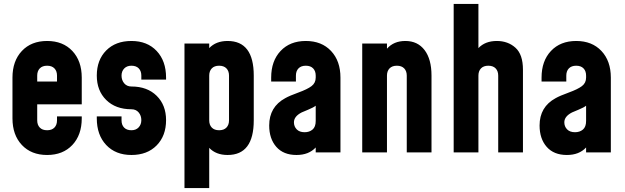

<svg xmlns="http://www.w3.org/2000/svg" viewBox="-20 -770 3157 970"><path d="M393 -243H168V-162Q168 -139 181 -125.5Q194 -112 218 -112Q242 -112 255 -125.5Q268 -139 268 -162V-182H393V-172Q393 -88 345.5 -37.5Q298 13 218 13Q138 13 90.5 -37.5Q43 -88 43 -172V-378Q43 -462 90.5 -512.5Q138 -563 218 -563Q298 -563 345.5 -512.5Q393 -462 393 -378ZM168 -388V-358H268V-388Q268 -411 255 -424.5Q242 -438 218 -438Q194 -438 181 -424.5Q168 -411 168 -388Z M469 -172V-182H594V-162Q594 -139 607 -125.5Q620 -112 644 -112Q667 -112 680.5 -126.5Q694 -141 694 -163Q694 -186 680.5 -202Q667 -218 644 -218Q564 -218 516.5 -265Q469 -312 469 -388Q469 -467 516.5 -515Q564 -563 644 -563Q724 -563 771.5 -512.5Q819 -462 819 -378V-368H694V-388Q694 -411 681 -424.5Q668 -438 644 -438Q621 -438 607.5 -424Q594 -410 594 -388Q594 -365 607.5 -349Q621 -333 644 -333Q724 -333 771.5 -286Q819 -239 819 -163Q819 -84 771.5 -35.5Q724 13 644 13Q564 13 516.5 -37.5Q469 -88 469 -172Z M1130 -563Q1262 -563 1262 -388V-162Q1262 13 1130 13Q1071 13 1037 -23V180H912V-550H1037V-527Q1071 -563 1130 -563ZM1137 -162V-388Q1137 -411 1124 -424.5Q1111 -438 1087 -438Q1063 -438 1050 -424.5Q1037 -411 1037 -388V-162Q1037 -139 1050 -125.5Q1063 -112 1087 -112Q1111 -112 1124 -125.5Q1137 -139 1137 -162Z M1700 -378V0H1575V-25Q1540 13 1478 13Q1412 13 1376 -28Q1340 -69 1340 -136Q1340 -230 1421 -274Q1442 -286 1487.5 -302.5Q1533 -319 1554 -335Q1575 -351 1575 -378V-388Q1575 -411 1562 -424.5Q1549 -438 1525 -438Q1501 -438 1488 -424.5Q1475 -411 1475 -388V-358H1350V-378Q1350 -462 1397.5 -512.5Q1445 -563 1525 -563Q1605 -563 1652.5 -512.5Q1700 -462 1700 -378ZM1519 -102Q1543 -102 1559 -115.5Q1575 -129 1575 -159V-236Q1564 -227 1536 -215.5Q1508 -204 1504 -202Q1465 -182 1465 -152Q1465 -131 1479 -116.5Q1493 -102 1519 -102Z M2028 -563Q2090 -563 2125 -517Q2160 -471 2160 -388V0H2035V-388Q2035 -411 2022 -424.5Q2009 -438 1985 -438Q1961 -438 1948 -424.5Q1935 -411 1935 -388V0H1810V-550H1935V-524Q1969 -563 2028 -563Z M2490 -563Q2546 -563 2584 -529Q2622 -495 2622 -418V0H2497V-388Q2497 -411 2484 -424.5Q2471 -438 2447 -438Q2423 -438 2410 -424.5Q2397 -411 2397 -388V0H2272V-750H2397V-527Q2431 -563 2490 -563Z M3066 -378V0H2941V-25Q2906 13 2844 13Q2778 13 2742 -28Q2706 -69 2706 -136Q2706 -230 2787 -274Q2808 -286 2853.5 -302.5Q2899 -319 2920 -335Q2941 -351 2941 -378V-388Q2941 -411 2928 -424.5Q2915 -438 2891 -438Q2867 -438 2854 -424.5Q2841 -411 2841 -388V-358H2716V-378Q2716 -462 2763.5 -512.5Q2811 -563 2891 -563Q2971 -563 3018.5 -512.5Q3066 -462 3066 -378ZM2885 -102Q2909 -102 2925 -115.5Q2941 -129 2941 -159V-236Q2930 -227 2902 -215.5Q2874 -204 2870 -202Q2831 -182 2831 -152Q2831 -131 2845 -116.5Q2859 -102 2885 -102Z"/></svg>

Font: Mohave Bold
Style: Regular
Weight: 700
Designer: Gumpita Rahayu
Foundry: Tokotype
Version: Version 2.002;PS 002.002;hotconv 1.0.88;makeotf.lib2.5.64775